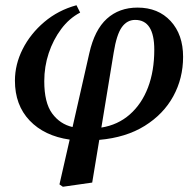

<svg xmlns="http://www.w3.org/2000/svg" viewBox="-20 -522 745 733"><path d="M414 -321 367 -35Q430 -45 475.5 -85Q521 -125 545 -188Q569 -251 569 -332Q569 -446 496 -446Q465 -446 445 -418Q425 -390 414 -321ZM220 191 207 182 246 11Q149 -3 93 -62Q37 -121 37 -214Q37 -276 66.5 -334.5Q96 -393 149 -438Q202 -483 272 -502L286 -474Q244 -452 213.5 -411Q183 -370 166 -319Q149 -268 149 -212Q149 -130 179 -89Q209 -48 257 -37L321 -319Q341 -408 388 -450.5Q435 -493 505 -493Q584 -493 631.5 -441.5Q679 -390 679 -305Q679 -223 641.5 -154.5Q604 -86 532.5 -41.5Q461 3 359 12L332 175Z"/></svg>

Font: Source Serif 4 Semibold
Style: Italic
Weight: 600
Italic angle: -12°
Designer: Frank Grießhammer
Foundry: Adobe
Version: Version 4.005;hotconv 1.1.0;makeotfexe 2.6.0